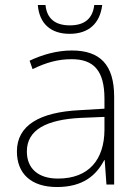

<svg xmlns="http://www.w3.org/2000/svg" viewBox="-20 -742 561 772"><path d="M391 -722H359C353 -670 323 -640 261 -640C200 -640 168 -669 163 -722H132C138 -648 183 -606 260 -606C337 -606 382 -648 391 -722ZM269 -539C208 -539 150 -522 99 -498L111 -464C166 -491 214 -504 268 -504C356 -504 400 -459 400 -345V-305L300 -299C139 -291 48 -238 48 -133C48 -44 105 10 209 10C314 10 367 -37 399 -98H401L408 0H439V-353C439 -482 382 -539 269 -539ZM304 -268 400 -272V-219C399 -101 338 -24 213 -24C134 -24 88 -64 88 -133C88 -221 168 -261 304 -268Z"/></svg>

Font: Noto Sans Cherokee ExtraLight
Style: Regular
Weight: 200
Designer: Monotype Design Team
Foundry: Monotype Imaging Inc.
Version: Version 2.001